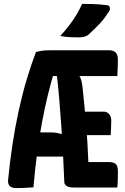

<svg xmlns="http://www.w3.org/2000/svg" viewBox="-20 -959 640 982"><path d="M151 -1Q136 0 122 1Q108 2 93 2.5Q78 3 63 3Q42 3 31.5 -6Q21 -15 21 -34Q30 -129 43.5 -218Q57 -307 75 -390Q93 -473 115.5 -549Q138 -625 164 -693Q175 -696 188 -698.5Q201 -701 217 -701.5Q233 -702 254 -702H536Q560 -702 571.5 -690.5Q583 -679 583 -655Q583 -634 582 -611.5Q581 -589 580 -570H223L258 -596Q240 -535 224 -469.5Q208 -404 194.5 -331.5Q181 -259 170 -177Q159 -95 151 -1ZM268 -598 392 -599 383 -575Q392 -563 396 -548Q400 -533 403 -505Q408 -460 412 -415Q416 -370 420 -324Q424 -278 427 -229.5Q430 -181 432 -130H536Q562 -130 572.5 -119.5Q583 -109 583 -83Q583 -61 582.5 -40.5Q582 -20 580 0H356Q342 0 331.5 -3Q321 -6 315 -12.5Q309 -19 309 -27Q306 -95 302.5 -165.5Q299 -236 294 -308Q289 -380 283 -453Q277 -526 268 -598ZM67 -282H238Q257 -282 275 -278.5Q293 -275 305 -268L327 -280V-158H94Q81 -158 74 -172.5Q67 -187 67 -215ZM358 -388H511Q527 -388 538 -375.5Q549 -363 549 -343Q549 -323 548 -305Q547 -287 546 -268H358ZM400 -939Q431 -939 451 -938.5Q471 -938 489 -936.5Q507 -935 530 -932Q539 -930 541.5 -922Q544 -914 540 -904Q527 -884 516 -869Q505 -854 492.5 -840.5Q480 -827 464.5 -812Q449 -797 428 -778Q419 -773 408.5 -770.5Q398 -768 383 -768Q362 -768 346.5 -768.5Q331 -769 317.5 -770.5Q304 -772 288 -775Q313 -802 333 -828Q353 -854 369.5 -881Q386 -908 400 -939Z"/></svg>

Font: Rec Mono Semicasual
Style: Bold
Weight: 700
Version: Version 1.085; ttfautohint (v1.8.4.7-5d5b)